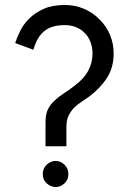

<svg xmlns="http://www.w3.org/2000/svg" viewBox="-20 -752 492 772"><path d="M247 -164V-242Q247 -269 256 -287.5Q265 -306 279 -320Q293 -333 309 -343.5Q325 -354 339 -364Q384 -398 410.5 -439.5Q437 -481 437 -537Q437 -577 422 -612.5Q407 -648 380 -674Q354 -701 318 -716.5Q282 -732 241 -732Q190 -732 155 -716Q120 -700 97 -677Q74 -654 61 -627.5Q48 -601 41 -579Q59 -572 77.5 -565.5Q96 -559 114 -552Q120 -572 127.5 -587.5Q135 -603 146 -615Q161 -633 184 -642Q207 -651 241 -651Q265 -651 285 -643Q305 -635 319 -621Q335 -606 343.5 -584Q352 -562 352 -537Q352 -500 335 -468Q318 -436 282 -409Q259 -391 238 -377.5Q217 -364 200 -348Q183 -333 173 -313Q163 -293 163 -261V-164ZM255 -52Q255 -75 239 -90Q223 -105 204 -105Q184 -105 168 -90Q152 -75 152 -52Q152 -29 168 -14.5Q184 0 204 0Q223 0 239 -14.5Q255 -29 255 -52Z"/></svg>

Font: Josefin Slab Thin
Style: Bold
Weight: 700
Version: Version 2.000